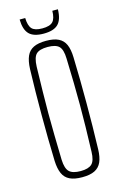

<svg xmlns="http://www.w3.org/2000/svg" viewBox="-114 -774 524 831"><g transform="rotate(-15 148.0 -359.0)"><path d="M148.5 5.5Q113.5 5.5 92.5 -4.8Q71.5 -15 61.8 -36.8Q52 -58.5 50.5 -93.5Q49 -144 48.2 -195.8Q47.5 -247.5 47.5 -299.5Q47.5 -351.5 48.2 -403.2Q49 -455 50.5 -505.5Q52 -541.5 61.8 -563.2Q71.5 -585 92.5 -595.2Q113.5 -605.5 148.5 -605.5Q183.5 -605.5 204.2 -595.2Q225 -585 234.8 -563.2Q244.5 -541.5 245.5 -505.5Q247 -455 247.8 -403.2Q248.5 -351.5 248.5 -299.8Q248.5 -248 247.8 -196.2Q247 -144.5 245.5 -93.5Q244.5 -58.5 234.8 -36.8Q225 -15 204.2 -4.8Q183.5 5.5 148.5 5.5ZM148.5 -22Q183.5 -22 198.8 -36.5Q214 -51 215 -90.5Q217 -151.5 218 -202Q219 -252.5 219 -299.8Q219 -347 218 -397.2Q217 -447.5 215 -508.5Q214 -549 199.2 -563.5Q184.5 -578 148.5 -578Q112 -578 97.2 -563.5Q82.5 -549 81 -508.5Q79.5 -447.5 78.5 -397.2Q77.5 -347 77.5 -299.8Q77.5 -252.5 78.5 -202Q79.5 -151.5 81 -90.5Q82.5 -51 97.8 -36.5Q113 -22 148.5 -22ZM148 -638Q103.5 -638 83.5 -658Q63.5 -678 62.5 -724H87.5Q88.5 -689.5 101.5 -675.5Q114.5 -661.5 148 -661.5Q182 -661.5 195.2 -675.5Q208.5 -689.5 209 -724H234Q233 -678 213 -658Q193 -638 148 -638Z"/></g></svg>

Font: Big Shoulders Display ExtraLight
Style: Regular
Weight: 250
Designer: Patric King
Foundry: XO Type Co
Version: Version 2.002